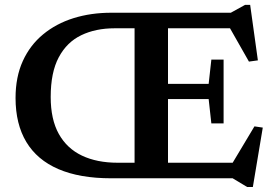

<svg xmlns="http://www.w3.org/2000/svg" viewBox="-20 -728 1123 784"><path d="M893 -484.5V-354V-224H843L832 -323.5H593.5V-385.5H832L843 -484.5ZM529.5 -676H666V0H529.5ZM434 0Q305.5 0 218.5 -37.5Q131.5 -75 87.5 -148.2Q43.5 -221.5 43.5 -328Q43.5 -413.5 73 -478.5Q102.5 -543.5 155.8 -587.5Q209 -631.5 280 -653.8Q351 -676 434 -676H922.5L980.5 -708H1001.5L1033 -481.5L996.5 -476.5L904.5 -638.5L944 -612.5H448Q370.5 -612.5 311.8 -584.2Q253 -556 220 -494.2Q187 -432.5 187 -332Q187 -240.5 220.2 -181Q253.5 -121.5 314.8 -92.5Q376 -63.5 460.5 -63.5H946.5L914.5 -37.5L1019 -212L1053 -207L1012.5 35.5H989L930 0Z"/></svg>

Font: Newsreader 16pt 16pt SemiBold
Style: Regular
Weight: 600
Version: Version 1.003